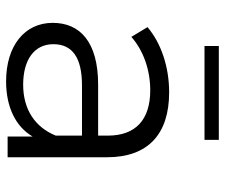

<svg xmlns="http://www.w3.org/2000/svg" viewBox="-74 -659 738 630"><g transform="rotate(90 295.0 -344.0)"><path d="M247 5C332 5 396 -27 428 -82V0H496V-326C496 -461 420 -530 283 -530C200 -530 122 -504 69 -459L101 -406C145 -445 209 -468 276 -468C373 -468 425 -420 425 -329V-297H258C117 -297 55 -237 55 -148C55 -56 130 5 247 5ZM125 -150C125 -213 170 -244 260 -244H425V-158C397 -89 338 -51 258 -51C174 -51 125 -89 125 -150ZM439 -646V-693H131V-646Z"/></g></svg>

Font: Malon Grotesk
Style: Regular
Weight: 400
Designer: Julieta Ulanovsky
Foundry: Julieta Ulanovsky
Version: Version 7.200